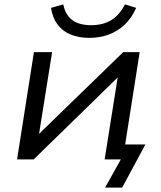

<svg xmlns="http://www.w3.org/2000/svg" viewBox="-20 -728 735 877"><path d="M460 129 532 0H459L470 -68H644L538 129ZM58 0 135 -490H218L155 -95H136L543 -490H618L541 0H458L521 -396H540L134 0ZM388 -555Q339 -555 302 -570.5Q265 -586 242.5 -616.5Q220 -647 213 -692L269 -708Q279 -659 310.5 -636Q342 -613 396 -613Q449 -613 486.5 -635Q524 -657 551 -708L602 -692Q581 -645 549 -615Q517 -585 476.5 -570Q436 -555 388 -555Z"/></svg>

Font: Nunito Sans 10pt SemiExpanded
Style: Italic
Weight: 400
Width: 6
Italic angle: -9°
Designer: Vernon Adams
Foundry: Vernon Adams
Version: Version 3.101;gftools[0.9.27]